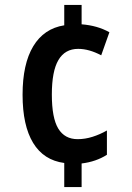

<svg xmlns="http://www.w3.org/2000/svg" viewBox="-20 -744 531 774"><path d="M309 -646Q373 -641 421 -614L388 -521Q339 -547 295 -547Q242 -547 215.5 -502Q189 -457 189 -363Q189 -268 215 -225.5Q241 -183 293 -183Q323 -183 353 -192.5Q383 -202 411 -218V-120Q367 -92 309 -85V10H239V-87Q156 -98 113.5 -168Q71 -238 71 -362Q71 -486 114 -557.5Q157 -629 239 -642V-724H309Z"/></svg>

Font: Noto Sans Thai Looped Condensed SemiBold
Style: Regular
Weight: 600
Width: 3
Designer: Sasikarn Vongin, Ben Mitchell
Foundry: The Fontpad Ltd
Version: Version 1.001; ttfautohint (v1.8.4.7-5d5b)